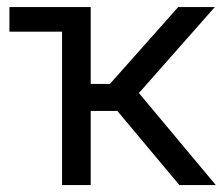

<svg xmlns="http://www.w3.org/2000/svg" viewBox="-20 -536 645 556"><path d="M159.7 -515.6H242.7V-293H298.3L496.1 -515.6H602.1L382.3 -266.6L605 0H499.5L319.8 -214.8H242.7V0H159.7ZM7.3 -515.6H206.5V-444.3H7.3Z"/></svg>

Font: Intratopia Thin
Style: Regular
Weight: 100
Designer: Rasmus Andersson
Foundry: rsms
Version: Version 3.000;Glyphs 3.2.3 (3260)